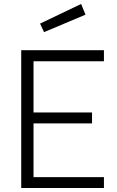

<svg xmlns="http://www.w3.org/2000/svg" viewBox="-20 -948 592 968"><path d="M87 0V-695H504V-639H149V-381H444V-326H149V-55H504V0ZM182 -829 389 -928 411 -874 202 -786Z"/></svg>

Font: Titillium Web[RUS by Daymarius]
Style: Regular
Weight: 300
Designer: Cyrillization by Daymarius
Foundry: Cyrillization by Daymarius
Version: Version 1.002 September 12, 2018